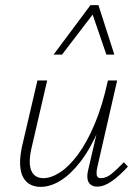

<svg xmlns="http://www.w3.org/2000/svg" viewBox="-20 -724 546 749"><path d="M138 5Q116 5 98.5 -4Q81 -13 70.5 -32Q60 -51 58.5 -81Q57 -111 66 -153L126 -410H164L105 -155Q89 -91 101.5 -60Q114 -29 149 -29Q179 -29 214 -51.5Q249 -74 284 -121Q319 -168 349.5 -240.5Q380 -313 401 -410H425Q401 -302 367 -223Q333 -144 294 -93.5Q255 -43 215.5 -19Q176 5 138 5ZM359 4Q344 4 334 -3.5Q324 -11 321.5 -25.5Q319 -40 324 -61L405 -410H437L359 -69Q355 -48 358 -38.5Q361 -29 374 -29Q395 -29 416 -46.5Q437 -64 463 -91L479 -74Q446 -38 416 -17Q386 4 359 4ZM189 -511 333 -704H364L352 -681L222 -511ZM395 -511 337 -680 333 -704H364L426 -511Z"/></svg>

Font: Ysabeau Office ExtraLight
Style: Italic
Weight: 250
Italic angle: -12°
Designer: Christian Thalmann (Catharsis Fonts)
Version: Version 2.001;gftools[0.9.30]; featfreeze: tnum,lnum,ss02